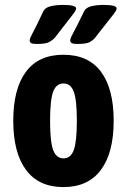

<svg xmlns="http://www.w3.org/2000/svg" viewBox="-20 -754 517 782"><path d="M238 8Q138 8 86 -62Q34 -132 34 -262Q34 -392 85.5 -461.5Q137 -531 238 -531Q340 -531 391.5 -461.5Q443 -392 443 -262Q443 -132 391 -62Q339 8 238 8ZM239 -109Q268 -109 280.5 -143Q293 -177 293 -262Q293 -347 280.5 -380.5Q268 -414 239 -414Q209 -414 196.5 -380.5Q184 -347 184 -262Q184 -177 196.5 -143Q209 -109 239 -109ZM295 -575Q278 -575 272 -578.5Q266 -582 266 -590Q266 -598 279.5 -622.5Q293 -647 322 -707Q329 -723 351.5 -728.5Q374 -734 401 -734Q455 -734 455 -720Q455 -716 452.5 -711Q450 -706 442 -695.5Q434 -685 416 -662.5Q398 -640 367 -600Q360 -591 346.5 -583Q333 -575 295 -575ZM130 -575Q112 -575 106.5 -578.5Q101 -582 101 -590Q101 -598 114.5 -622.5Q128 -647 156 -707Q163 -723 186 -728.5Q209 -734 236 -734Q290 -734 290 -720Q290 -716 287.5 -711Q285 -706 277 -695.5Q269 -685 251.5 -662.5Q234 -640 203 -600Q195 -591 181 -583Q167 -575 130 -575Z"/></svg>

Font: Asap Condensed VF Beta
Style: Regular
Weight: 400
Designer: Pablo Cosgaya
Foundry: Omnibus-Type
Version: Version 1.008